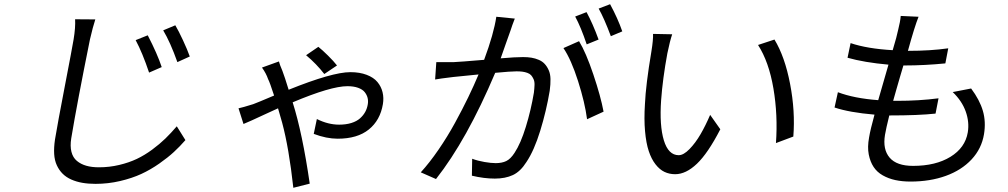

<svg xmlns="http://www.w3.org/2000/svg" viewBox="-20 -829 4820 918"><path d="M686.4 -660.2Q732.6 -570.7 753.2 -508.2L692.8 -481.9Q661.2 -576.3 628.6 -637.1ZM818.2 -708.1Q833.5 -682.5 854.8 -636.7Q876.1 -590.9 887.4 -558.9L828.1 -532Q794 -627.8 760.3 -683.9ZM339.1 -736.9 435.7 -736.2Q424 -700.6 410.2 -641Q348.7 -337 320.7 -168Q314.6 -130.3 321.6 -103Q328.5 -75.6 347.5 -59.8Q366.5 -44 392.4 -36.6Q418.3 -29.1 452.8 -29.1Q502.8 -29.1 549.9 -40.3Q596.9 -51.5 634.2 -69.2Q671.5 -87 707.6 -113.6Q743.6 -140.3 770.6 -166.5Q797.6 -192.8 825.3 -225.1L866.5 -159.1Q840.2 -128.9 811.6 -102.5Q783 -76 741.5 -46.9Q699.9 -17.8 655.7 2.7Q611.5 23.1 554.2 36.6Q496.8 50.1 436.8 50.1Q402.3 50.1 373.8 45.1Q345.2 40.1 320.8 29.3Q296.5 18.5 279.7 1.8Q262.8 -14.9 251.8 -38.5Q240.8 -62.1 239 -92.9Q237.2 -123.6 242.9 -161.9Q255.3 -237.6 290 -417.3Q324.6 -596.9 332 -641Q341.3 -697.4 339.1 -736.9Z M1591.3 -516 1530.5 -475.1Q1492.9 -523.8 1443.5 -565L1502.1 -605.1Q1521 -590.2 1548.1 -563.4Q1575.3 -536.6 1591.3 -516ZM1232.6 -506 1313.6 -535.2Q1317.1 -520.6 1330.3 -490.1Q1340.6 -463.4 1360.1 -399.9Q1568.9 -484 1655.2 -484Q1699.9 -484 1733.3 -471.2Q1766.7 -458.5 1784.6 -436.8Q1802.6 -415.1 1809.1 -388.1Q1815.7 -361.2 1810.7 -331Q1797.9 -253.9 1743.4 -209.9Q1688.9 -165.8 1594.5 -165.8Q1541.2 -165.8 1480.1 -188.9L1495 -259.9Q1549 -233 1601.6 -233Q1634.2 -233 1659.8 -240.9Q1685.4 -248.9 1701.2 -263Q1717 -277 1726.2 -293.9Q1735.4 -310.7 1738.6 -331Q1741.1 -346.6 1737.6 -361Q1734 -375.4 1723.9 -388.3Q1713.8 -401.3 1692.5 -409.1Q1671.2 -416.9 1641 -416.9Q1562.1 -416.9 1379.3 -339.8Q1426.1 -191.8 1460.9 49L1382.5 68.9Q1361.5 -121.4 1329.2 -241.8L1309.3 -311.1Q1284.8 -300.1 1246.1 -282.1Q1207.4 -264.2 1183.4 -253.2Q1159.4 -242.2 1144.2 -236.2L1120.4 -311.1Q1139.6 -315 1190.7 -331Q1208.5 -337.4 1290.5 -372.2Q1269.9 -435.7 1261.7 -451Q1252.8 -477.6 1232.6 -506Z M2955.3 -679 2900.6 -655.9Q2868.3 -742.2 2842.3 -788L2897 -808.9Q2933.6 -741.5 2955.3 -679ZM2842 -639.9 2785.2 -616.8Q2757.5 -699.2 2730.1 -750L2784.4 -771Q2814.3 -715.9 2842 -639.9ZM2353 -748.9 2441.4 -740.1Q2428.3 -706.7 2421.2 -683.9Q2415.5 -669.4 2399 -621.6Q2382.5 -573.9 2373.9 -550.1Q2443.2 -556.1 2480.8 -556.1Q2503.2 -556.1 2521.3 -553.1Q2539.4 -550.1 2556.3 -542.8Q2573.2 -535.5 2584.3 -523.4Q2595.5 -511.4 2603.5 -493.4Q2611.5 -475.5 2612 -451.2Q2612.6 -426.8 2608.3 -394.9Q2592.3 -299 2563 -203.8Q2533.7 -108.7 2496.8 -54Q2468.4 -8.9 2432.2 8Q2396 24.9 2345.9 24.9Q2294.4 24.9 2236.2 11L2237.6 -70Q2264.2 -60 2296.2 -54.5Q2328.1 -49 2350.1 -49Q2379.6 -49 2400.4 -58.9Q2421.2 -68.9 2440 -98Q2469.5 -142.4 2494.1 -222.5Q2518.8 -302.6 2532.7 -386Q2535.2 -407.3 2535.7 -423.3Q2536.2 -439.3 2531.1 -450.6Q2525.9 -462 2519.4 -469.3Q2512.8 -476.6 2501.4 -480.6Q2490.1 -484.7 2478 -486.3Q2465.9 -487.9 2449.6 -487.9Q2423.3 -487.9 2347.7 -480.8Q2212 -159.8 2064.6 27L1991.8 -5Q2033.7 -50.8 2076.7 -113.5Q2119.7 -176.1 2155.4 -241.5Q2191.1 -306.8 2218.6 -363.6Q2246.1 -420.5 2268.1 -473Q2166.5 -463.1 2147.4 -460.9Q2079.9 -452.8 2060.4 -448.9L2066.1 -532H2149.9Q2176.8 -533 2294.7 -543Q2340.9 -667.3 2353 -748.9ZM2674 -599.1 2748.6 -632.1Q2781.6 -578.1 2816.9 -473Q2852.3 -367.9 2865.8 -295.1L2786.9 -258.9Q2776.6 -338.4 2743.8 -441.4Q2710.9 -544.4 2674 -599.1Z M3193.9 -665.1Q3182.9 -632.8 3170.8 -573.9Q3148.4 -452.4 3141 -350.1Q3132.5 -228.7 3154.1 -157.8Q3175.8 -87 3225.1 -87Q3248.2 -87 3276.6 -116.1Q3305 -145.2 3329.4 -187.1Q3353.7 -229 3375.4 -279.8L3424 -210.9Q3364.7 -95.9 3312.1 -46Q3259.6 3.9 3208.1 3.9Q3180.4 3.9 3157.1 -7.1Q3133.9 -18.1 3114.2 -43.3Q3094.5 -68.5 3081.9 -106.5Q3069.2 -144.5 3064.1 -201.9Q3058.9 -259.2 3063.6 -331Q3067.5 -422.6 3094.5 -583.1Q3103.7 -639.6 3102.3 -666.9ZM3682.9 -639.9Q3732.6 -558.2 3757.6 -427.9Q3782.7 -297.6 3773.1 -176.1L3690 -144.9Q3699.6 -278.8 3677.9 -406.2Q3656.2 -533.7 3604.4 -614Z M4535.2 -388.8 4623.2 -405.9Q4664.1 -351.2 4679.3 -299.2Q4694.6 -247.2 4684.7 -187.1Q4673.3 -118.3 4625.4 -66.8Q4577.4 -15.3 4502.1 11.9Q4426.8 39.1 4333.5 39.1Q4293.7 39.1 4260.8 32Q4228 24.9 4200.6 9.4Q4173.3 -6 4157 -30.7Q4140.6 -55.4 4133.7 -90.6Q4126.8 -125.7 4135.3 -171.9Q4141.3 -208.8 4161.2 -280.9Q4040.8 -291.2 3970.2 -315L3986.2 -388.1Q4063.6 -358.7 4179 -350.1Q4221.9 -498.6 4228 -519.9Q4112.2 -530.2 4032.3 -552.9L4046.9 -622.9Q4126.8 -595.9 4248.2 -589.1Q4268.5 -656.6 4274.5 -687.1Q4284.4 -725.9 4286.6 -752.8L4371.8 -748.9Q4352.6 -701 4321 -585.9Q4429.3 -585.9 4513.8 -598L4500 -525.9Q4399.5 -516 4306.5 -516H4299.4Q4291.9 -491.5 4283.6 -462.9Q4275.2 -434.3 4265.4 -399.9Q4255.7 -365.4 4250.4 -346.9H4268.5Q4375.7 -346.9 4467.3 -359L4453.1 -285.9Q4372.5 -277 4231.9 -277Q4216.3 -214.1 4211.3 -183.9Q4199.9 -114.7 4233.5 -75.3Q4267 -35.9 4345.9 -35.9Q4453.8 -35.9 4524.3 -79.2Q4594.8 -122.5 4607.2 -196Q4615.4 -245.4 4597.3 -296Q4579.2 -346.6 4535.2 -388.8Z"/></svg>

Font: Karasuma Gothic
Style: Italic
Weight: 400
Italic angle: -9.39999°
Designer: Rasmus Andersson / Ryoko Nishizuka
Foundry: Genbu
Version: Version 1.00